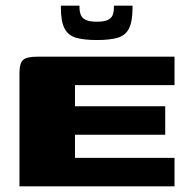

<svg xmlns="http://www.w3.org/2000/svg" viewBox="-20 -661 667 681"><path d="M49 0V-400Q49 -437 62 -448.5Q75 -460 113 -460H599V-359H246V-284H566V-183H246V-101H599V0ZM324 -519Q278 -519 250 -527Q222 -535 209 -560Q196 -585 196 -632V-641H262V-634Q262 -620 266.5 -608.5Q271 -597 284 -590.5Q297 -584 323 -584Q350 -584 363 -590.5Q376 -597 380 -608.5Q384 -620 384 -634V-641H450V-632Q450 -585 437.5 -560Q425 -535 397 -527Q369 -519 324 -519Z"/></svg>

Font: Genos ExtraBold
Style: Regular
Weight: 800
Designer: Robert E. Leuschke
Foundry: Robert E. Leuschke
Version: Version 1.010